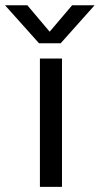

<svg xmlns="http://www.w3.org/2000/svg" viewBox="-104 -728 389 748"><path d="M132.5 -559.5H48L-84.5 -707.5H2.5L89.5 -604.5L177 -707.5H264.5ZM51.5 -500H137.5V0H51.5Z"/></svg>

Font: Overused Grotesk
Style: Regular
Weight: 450
Version: Version 0.004